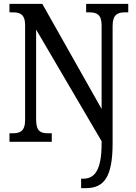

<svg xmlns="http://www.w3.org/2000/svg" viewBox="-20 -734 704 994"><path d="M400 240H424C518 240 563 184 563 7V-600C563 -659 590 -670 626 -670H644V-714H426V-670H443C479 -670 506 -660 506 -604V-170L199 -714H29V-670H47C82 -670 110 -661 110 -604V-114C110 -53 83 -44 44 -44H29V0H248V-44H230C192 -44 167 -53 167 -114V-581L506 -3V10C506 146 470 191 412 191H400Z"/></svg>

Font: Noto Serif Sinhala Condensed Medium
Style: Regular
Weight: 500
Width: 3
Designer: Jelle Bosma - Monotype Design Team
Foundry: Monotype Imaging Inc.
Version: Version 2.007